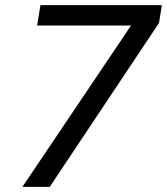

<svg xmlns="http://www.w3.org/2000/svg" viewBox="-20 -725 648 745"><path d="M67 0 514 -664 513 -626H124L137 -705H608L597 -636L173 0Z"/></svg>

Font: Nunito Sans 12pt ExtraLight 12pt Medium
Style: Italic
Weight: 500
Italic angle: -9°
Version: Version 3.101;gftools[0.9.27]